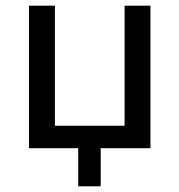

<svg xmlns="http://www.w3.org/2000/svg" viewBox="-20 -521 630 675"><path d="M255 134V0H82V-501H173V-79H418V-501H509V0H334V134Z"/></svg>

Font: Nunitoga
Style: Medium
Weight: 500
Designer: Vernon Adams
Foundry: Vernon Adams
Version: Version 1.0